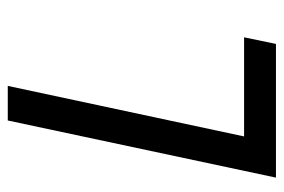

<svg xmlns="http://www.w3.org/2000/svg" viewBox="-138 -592 730 494"><g transform="rotate(-90 227.0 -345.0)"><path d="M17 0 164 -690H253L123 -82H378L361 0Z"/></g></svg>

Font: Radio Canada Condensed
Style: Italic
Weight: 400
Width: 3
Italic angle: -12°
Designer: Charles Daoud, Etienne Aubert Bonn, Alexandre Saumier Demers, Jacques Le Bailly
Foundry: Radio-Canada
Version: Version 2.104; ttfautohint (v1.8.4.7-5d5b);gftools[0.9.28.de